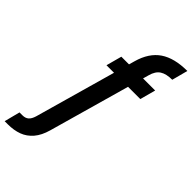

<svg xmlns="http://www.w3.org/2000/svg" viewBox="-434 -856 1160 1160"><g transform="rotate(45 146.0 -275.5)"><path d="M-137 222 -111 121H-86Q-62 121 -47 108.5Q-32 96 -23 66L162 -589Q189 -685 254 -729Q319 -773 429 -773L402 -671Q351 -671 322.5 -652.5Q294 -634 282 -589L97 66Q81 123 51.5 157.5Q22 192 -18.5 207Q-59 222 -111 222ZM59 -452 86 -552H375L348 -452Z"/></g></svg>

Font: DM Sans 9pt SemiBold
Style: Italic
Weight: 600
Italic angle: -10°
Version: Version 4.004;gftools[0.9.30]